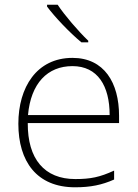

<svg xmlns="http://www.w3.org/2000/svg" viewBox="-20 -786 585 816"><path d="M225 -766H180V-758C212 -715 275 -648 326 -606H355V-613C313 -653 253 -723 225 -766ZM288 -540C136 -540 58 -415 58 -260C58 -100 136 10 299 10C365 10 413 0 465 -23V-61C404 -33 365 -25 300 -25C169 -25 97 -110 98 -263H486V-294C486 -434 423 -540 288 -540ZM288 -505C395 -505 446 -421 446 -297H99C111 -432 182 -505 288 -505Z"/></svg>

Font: Noto Sans Telugu ExtraLight
Style: Regular
Weight: 200
Designer: Jelle Bosma - Monotype Design Team
Foundry: Monotype Imaging Inc.
Version: Version 2.005